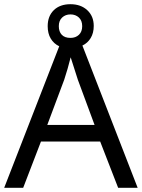

<svg xmlns="http://www.w3.org/2000/svg" viewBox="-20 -898 679 918"><path d="M428.2 -773.9Q428.2 -740.2 413.6 -716.1Q398.9 -691.9 374 -680.2L638.2 0H544.9L459 -221.2H175.8L90.8 0H0L263.2 -676.8Q237.3 -689 222.7 -713.4Q208 -737.8 208 -772.9Q208 -820.8 237.3 -849.4Q266.6 -877.9 316.9 -877.9Q366.7 -877.9 397.5 -849.1Q428.2 -820.3 428.2 -773.9ZM432.1 -300.8 352.1 -517.1 317.9 -624Q303.2 -565.4 287.1 -517.1L206.1 -300.8ZM373 -772.9Q373 -799.3 357.2 -814.2Q341.3 -829.1 316.9 -829.1Q293 -829.1 277.1 -814.2Q261.2 -799.3 261.2 -772.9Q261.2 -746.6 275.4 -731.7Q289.6 -716.8 316.9 -716.8Q341.8 -716.8 357.4 -731.7Q373 -746.6 373 -772.9Z"/></svg>

Font: Noto Sans Southeast Asian
Style: Regular
Weight: 400
Designer: Monotype Design Team
Foundry: Monotype Imaging Inc.
Version: Version 1.06 uh; ttfautohint (v1.4.1)